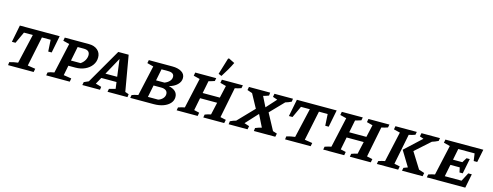

<svg xmlns="http://www.w3.org/2000/svg" viewBox="-23 -1642 6330 2465"><g transform="rotate(15 3141.5 -409.0)"><path d="M626 -530 581 -302H535L526 -456H410L328 -61L431 -45L422 0H82L87 -41Q116 -50 142.5 -55Q169 -60 199 -64L289 -456H171L100 -302H52L97 -530Z M589 0 596 -40Q611 -47 631.5 -53Q652 -59 681 -63L770 -465L686 -486L694 -530H1014Q1087 -530 1130.5 -492.5Q1174 -455 1174 -393Q1174 -336 1141 -290.5Q1108 -245 1051.5 -219Q995 -193 924 -193H832L806 -61L910 -45L902 0ZM967 -456H885L847 -266H975Q1010 -290 1028.5 -323Q1047 -356 1047 -390Q1047 -456 967 -456Z M1625 -57Q1651 -50 1674 -40L1669 0H1404L1412 -41L1495 -63L1483 -151H1281L1232 -62Q1252 -57 1271 -51.5Q1290 -46 1309 -40L1304 0H1069L1077 -41L1138 -68L1405 -530H1543ZM1318 -218H1474L1444 -447Z M1706 0 1713 -39Q1729 -46 1749 -51.5Q1769 -57 1797 -62L1887 -466L1803 -488L1811 -530H2124Q2199 -530 2246.5 -501.5Q2294 -473 2294 -420Q2294 -370 2253.5 -331Q2213 -292 2146 -274Q2264 -249 2264 -159Q2264 -113 2232.5 -77Q2201 -41 2145.5 -20.5Q2090 0 2016 0ZM2088 -458H1999L1968 -303H2080Q2119 -318 2143 -344Q2167 -370 2167 -401Q2167 -458 2088 -458ZM1922 -71H2058Q2094 -82 2117.5 -108Q2141 -134 2141 -166Q2141 -198 2118 -214.5Q2095 -231 2055 -231H1954Z M2323 0 2330 -40Q2352 -47 2373 -53.5Q2394 -60 2415 -63L2504 -465L2420 -486L2428 -530H2707L2699 -490Q2675 -483 2658 -477Q2641 -471 2621 -467L2588 -301H2816L2853 -465L2774 -486L2782 -530H3061L3053 -490Q3030 -482 3011 -476.5Q2992 -471 2970 -467L2889 -61L2964 -45L2955 0H2677L2684 -40Q2704 -48 2723 -53.5Q2742 -59 2763 -63L2800 -228H2573L2540 -61L2610 -45L2602 0ZM2764 -575 2722 -592 2788 -809 2799 -818 2880 -778Q2856 -728 2826.5 -677Q2797 -626 2764 -575Z M3014 0 3019 -41Q3037 -50 3056.5 -57.5Q3076 -65 3096 -70L3300 -282L3201 -464L3134 -487L3142 -530H3424L3420 -490Q3385 -476 3347 -466L3414 -332L3535 -466L3473 -487L3481 -530H3727L3722 -490Q3683 -470 3643 -459L3470 -280L3587 -62L3643 -44L3634 0H3349L3354 -41Q3396 -58 3437 -68L3357 -229L3207 -66L3274 -44L3265 0Z M4308 -530 4263 -302H4217L4208 -456H4092L4010 -61L4113 -45L4104 0H3764L3769 -41Q3798 -50 3824.5 -55Q3851 -60 3881 -64L3971 -456H3853L3782 -302H3734L3779 -530Z M4271 0 4278 -40Q4300 -47 4321 -53.5Q4342 -60 4363 -63L4452 -465L4368 -486L4376 -530H4655L4647 -490Q4623 -483 4606 -477Q4589 -471 4569 -467L4536 -301H4764L4801 -465L4722 -486L4730 -530H5009L5001 -490Q4978 -482 4959 -476.5Q4940 -471 4918 -467L4837 -61L4912 -45L4903 0H4625L4632 -40Q4652 -48 4671 -53.5Q4690 -59 4711 -63L4748 -228H4521L4488 -61L4558 -45L4550 0Z M4984 0 4991 -40Q5013 -47 5034 -53.5Q5055 -60 5076 -63L5165 -465L5081 -486L5089 -530H5373L5365 -490Q5342 -482 5323 -476.5Q5304 -471 5282 -467L5201 -61L5276 -45L5267 0ZM5318 0 5326 -40Q5354 -51 5380 -60L5257 -262L5478 -467L5426 -485L5435 -530H5681L5674 -491Q5632 -470 5592 -458L5394 -281L5526 -70L5601 -45L5592 0Z M5648 0 5655 -40Q5677 -47 5698 -53.5Q5719 -60 5740 -63L5829 -465L5745 -486L5753 -530H6257L6222 -358H6175L6161 -456H5944L5914 -306H6038L6077 -369H6120L6080 -169H6037L6023 -233H5899L5867 -74H6090L6149 -187H6196L6159 0Z"/></g></svg>

Font: Piazzolla SC SemiBold
Style: Italic
Weight: 600
Italic angle: -11.3°
Designer: Juan Pablo del Peral
Foundry: Huerta Tipografica
Version: Version 1.330